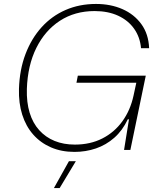

<svg xmlns="http://www.w3.org/2000/svg" viewBox="-20 -759 804 972"><path d="M357 10Q291 10 238 -13Q185 -36 148 -78Q111 -120 92.5 -178.5Q74 -237 76 -309Q79 -406 109 -485Q139 -564 190.5 -621Q242 -678 312 -708.5Q382 -739 466 -739Q540 -739 599.5 -713Q659 -687 695.5 -637Q732 -587 735 -515H694Q689 -571 659 -613.5Q629 -656 578 -679.5Q527 -703 459 -703Q359 -703 283.5 -654Q208 -605 164 -516.5Q120 -428 116 -309Q114 -241 130 -188.5Q146 -136 178.5 -100Q211 -64 256.5 -45.5Q302 -27 359 -27Q437 -27 498 -58Q559 -89 599.5 -145Q640 -201 656 -275L672 -349L680 -340H367L374 -376H718L640 0H608L633 -155H627Q600 -98 558.5 -61.5Q517 -25 465.5 -7.5Q414 10 357 10ZM253 193 329 57H364L282 193Z"/></svg>

Font: Mona Sans ExtraLight
Style: Italic
Weight: 200
Italic angle: -11.6951°
Designer: Deni Anggara
Foundry: GitHub
Version: Version 2.000